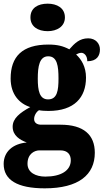

<svg xmlns="http://www.w3.org/2000/svg" viewBox="-33 -793 565 1047"><path d="M227 -623C277 -623 321 -648 321 -698C321 -750 277 -773 227 -773C174 -773 133 -750 133 -698C133 -648 174 -623 227 -623ZM211 234C396 234 484 160 484 40C484 -58 423 -113 297 -113H191C171 -113 153 -122 153 -144C153 -165 168 -186 180 -192C191 -189 219 -188 231 -188C373 -188 436 -262 436 -370C436 -429 411 -469 382 -496C389 -499 398 -505 411 -505C423 -505 443 -493 443 -459C495 -459 512 -489 512 -523C512 -555 489 -584 448 -584C401 -584 374 -557 345 -524C311 -542 279 -550 231 -550C88 -550 25 -484 25 -365C25 -279 72 -228 132 -209C75 -178 36 -147 36 -102C36 -53 76 -30 113 -16C36 -9 -13 35 -13 101C-13 188 61 234 211 234ZM229 -251C182 -251 173 -300 173 -364C173 -431 182 -486 230 -486C279 -486 286 -433 286 -365C286 -299 279 -251 229 -251ZM214 170C162 170 117 148 117 100C117 44 157 27 182 27H296C336 27 353 50 353 81C353 137 300 170 214 170Z"/></svg>

Font: Noto Serif Ethiopic Condensed Black
Style: Regular
Weight: 900
Width: 3
Designer: Monotype Design Team
Foundry: Monotype Imaging Inc.
Version: Version 2.102